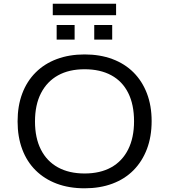

<svg xmlns="http://www.w3.org/2000/svg" viewBox="-20 -1008 913 1037"><path d="M437 9Q353 9 286.5 -16Q220 -41 172.5 -88Q125 -135 100 -202Q75 -269 75 -352Q75 -436 100 -502.5Q125 -569 172.5 -616.5Q220 -664 287 -689Q354 -714 437 -714Q520 -714 587 -689Q654 -664 701 -617Q748 -570 773.5 -503.5Q799 -437 799 -354Q799 -270 773.5 -203Q748 -136 701 -88.5Q654 -41 587 -16Q520 9 437 9ZM437 -71Q521 -71 580.5 -104Q640 -137 672 -200.5Q704 -264 704 -353Q704 -443 672.5 -506Q641 -569 581 -601.5Q521 -634 437 -634Q353 -634 293.5 -601Q234 -568 201.5 -505Q169 -442 169 -352Q169 -263 201 -200Q233 -137 293 -104Q353 -71 437 -71ZM265 -926V-988H607V-926ZM286 -794V-873H383V-794ZM489 -794V-873H586V-794Z"/></svg>

Font: Nunito Sans 10pt SemiExpanded
Style: Regular
Weight: 400
Width: 6
Designer: Vernon Adams
Foundry: Vernon Adams
Version: Version 3.101;gftools[0.9.27]